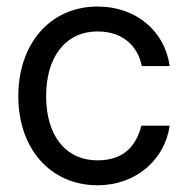

<svg xmlns="http://www.w3.org/2000/svg" viewBox="-20 -547 563 579"><path d="M274.4 11.7C390.6 11.7 477.5 -66.4 491.7 -168H406.2C390.1 -105 351.6 -63.5 274.4 -63.5C176.8 -63.5 119.1 -139.6 119.1 -256.8C119.1 -375 177.2 -452.1 274.4 -452.1C350.6 -452.1 395.5 -408.2 407.7 -347.7H491.7C477.5 -451.7 391.6 -527.3 274.4 -527.3C131.3 -527.3 35.2 -415 35.2 -256.8C35.2 -99.6 131.3 11.7 274.4 11.7Z"/></svg>

Font: Raveo Display Display
Style: Regular
Weight: 400
Designer: Jakub Foglar, Rasmus Andersson (Inter)
Foundry: Jakubfoglar.com
Version: Version 1.100;Glyphs 3.2.3 (3260)